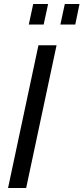

<svg xmlns="http://www.w3.org/2000/svg" viewBox="-20 -934 415 954"><path d="M123 -812 145 -914H219L197 -812ZM280 -812 302 -914H375L354 -812ZM171 -709H261L110 0H20Z"/></svg>

Font: Raleway-v4020 Medium
Style: Italic
Weight: 500
Italic angle: -12°
Designer: Matt McInerney, Pablo Impallari, Rodrigo Fuenzalida
Foundry: Matt McInerney, Pablo Impallari, Rodrigo Fuenzalida
Version: Version 4.020;PS 004.020;hotconv 1.0.88;makeotf.lib2.5.64775